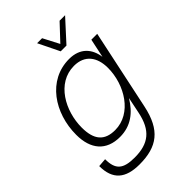

<svg xmlns="http://www.w3.org/2000/svg" viewBox="-263 -829 1086 1086"><g transform="rotate(-45 280.5 -285.5)"><path d="M318 -606H364L480 -733H436L346 -637L296 -733H256ZM181 162C323 162 399 105 432 -49L534 -530H487L463 -417C453 -490 408 -542 321 -542C151 -542 46 -384 46 -210C46 -95 103 -26 213 -26C300 -26 360 -73 404 -146L384 -49C360 68 301 115 189 115C96 115 64 85 64 3L13 7C13 115 70 162 181 162ZM221 -73C136 -73 97 -119 97 -217C97 -349 175 -495 313 -495C399 -495 441 -437 441 -351C441 -216 354 -73 221 -73Z"/></g></svg>

Font: Geist ExtraLight
Style: Italic
Weight: 200
Italic angle: -12°
Designer: Basement.studio, Andrés Briganti, Mateo Zaragoza
Foundry: Basement.studio, Vercel, Andrés Briganti, Guido Ferreyra, Mateo Zaragoza
Version: Version 1.500